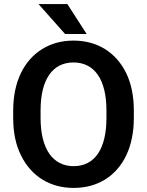

<svg xmlns="http://www.w3.org/2000/svg" viewBox="-20 -922 729 952"><path d="M643.6 -373.5C643.6 -445.3 630.9 -507.3 606 -559.1C555.2 -662.6 462.9 -720.7 344.2 -720.7C285.6 -720.7 233.9 -706.5 189 -678.7C99.1 -622.6 45.4 -517.6 45.4 -373.5V-336.9C45.4 -265.1 58.1 -203.6 84 -151.9C134.8 -47.9 228 9.8 345.2 9.8C404.3 9.8 456.5 -4.4 501.5 -32.2C590.8 -87.9 643.6 -193.8 643.6 -336.9ZM507.8 -336.9C507.8 -183.1 449.2 -98.1 345.2 -98.1C242.2 -98.1 181.2 -183.1 181.2 -336.9V-374.5C181.2 -528.8 241.2 -612.3 344.2 -612.3C447.8 -612.3 507.8 -528.8 507.8 -374.5ZM170.9 -901.9 302.7 -753.4H409.7L314 -901.9Z"/></svg>

Font: Vazirmatn SemiBold
Style: Regular
Weight: 600
Designer: Saber Rastikerdar
Foundry: Saber Rastikerdar
Version: Version 33.003